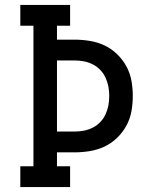

<svg xmlns="http://www.w3.org/2000/svg" viewBox="-20 -755 640 775"><path d="M62 0V-84H115V-651H62V-735H263V-651H210V-595H280Q311 -595 342 -590Q373 -585 401 -572Q429 -559 452 -537Q475 -515 490 -487.5Q505 -460 510.5 -429.5Q516 -399 516 -368Q516 -336 510.5 -305.5Q505 -275 490 -247.5Q475 -220 452 -198Q429 -176 401 -163Q373 -150 342 -145Q311 -140 280 -140H210V-84H263V0ZM210 -224H280Q299 -224 318 -227.5Q337 -231 354 -239.5Q371 -248 384.5 -262Q398 -276 406 -293.5Q414 -311 417.5 -329.5Q421 -348 421 -368Q421 -387 417.5 -405.5Q414 -424 406 -441.5Q398 -459 384.5 -473Q371 -487 354 -495.5Q337 -504 318 -507.5Q299 -511 280 -511H210Z"/></svg>

Font: Iosevka Slab Medium Extended
Style: Regular
Weight: 500
Width: 7
Monospace: yes
Designer: Belleve Invis
Foundry: Belleve Invis
Version: Version 11.1.1; ttfautohint (v1.8.3)